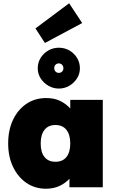

<svg xmlns="http://www.w3.org/2000/svg" viewBox="-20 -1146 719 1175"><path d="M261 9Q194 9 142 -26.5Q90 -62 60 -124.5Q30 -187 30 -268Q30 -350 59.5 -412.5Q89 -475 141.5 -510.5Q194 -546 263 -546Q312 -546 348 -528.5Q384 -511 410 -482V-535H609V0H405V-52Q379 -24 343 -7.5Q307 9 261 9ZM319 -156Q363 -156 386.5 -185Q410 -214 410 -268Q410 -322 386.5 -351.5Q363 -381 319 -381Q276 -381 252.5 -351.5Q229 -322 229 -268Q229 -214 252.5 -185Q276 -156 319 -156ZM340 -604Q306 -604 276.5 -621Q247 -638 229 -666Q211 -694 211 -728Q211 -763 228.5 -791.5Q246 -820 275.5 -837Q305 -854 340 -854Q376 -854 405 -837Q434 -820 451.5 -791.5Q469 -763 469 -728Q469 -694 451 -666Q433 -638 404 -621Q375 -604 340 -604ZM340 -700Q352 -700 360 -708Q368 -716 368 -728Q368 -741 360 -749.5Q352 -758 340 -758Q328 -758 320 -750Q312 -742 312 -729Q312 -716 320 -708Q328 -700 340 -700ZM255 -883 197 -972 403 -1126 483 -1005Z"/></svg>

Font: Lexend Black
Style: Regular
Weight: 900
Designer: Bonnie Shaver-Troup, Thomas Jockin
Foundry: Lexend
Version: Version 1.007; ttfautohint (v1.8.3)